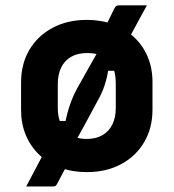

<svg xmlns="http://www.w3.org/2000/svg" viewBox="-20 -623 640 708"><path d="M521.6 -603.3Q509.2 -580.4 496.8 -557.8Q484.5 -535.3 473.4 -514.4Q462.2 -493.6 450.7 -473.2L465.3 -361.9H370.2L380.8 -382Q378.8 -353.6 370 -322.6Q361.3 -291.7 348.4 -266.9Q323.3 -220.1 297 -171.5Q270.6 -122.8 243.8 -76Q243.8 -69.7 244.3 -62.4Q244.8 -55.2 244.8 -48.1Q235.4 -29.2 225.1 -10Q214.7 9.1 205.7 26.3Q196.8 43.4 189.8 56.2Q186.6 61.5 184 63Q181.5 64.5 175.6 64.5Q171.5 64.5 157 64.5Q142.5 64.5 125.5 64.5Q108.5 64.5 94.6 64.5Q80.7 64.5 76.7 64.5Q85.6 47.7 98.3 23.6Q110.9 -0.4 123.2 -23.6Q135.5 -46.8 142.6 -60.1L168.9 -176.9H226.6L218.7 -159.4Q222.3 -182.1 228.6 -205.9Q234.8 -229.7 244.2 -253.7Q253.5 -277.7 265.2 -298.4Q290.6 -343.3 314.7 -386.4Q338.8 -429.5 361.6 -469.2Q359.3 -474.1 356.9 -479.4Q354.5 -484.7 352 -489.5Q364.3 -515.5 376.1 -539.4Q387.8 -563.2 398.3 -584.9Q404.1 -597.5 408 -600.4Q412 -603.3 420 -603.3Q427.7 -603.3 442 -603.3Q456.3 -603.3 472.8 -603.3Q489.2 -603.3 502.8 -603.3Q516.3 -603.3 521.6 -603.3ZM300 -549.7Q354.1 -549.7 398.3 -532.9Q442.5 -516.1 474.9 -485.5Q507.2 -455 524.8 -413.1Q542.3 -371.3 542.3 -320.3V-219Q542.3 -150.7 511.6 -98.7Q480.9 -46.7 426.4 -17.5Q371.8 11.7 300 11.7Q245.9 11.7 201.3 -5.1Q156.6 -21.9 124.7 -52.4Q92.8 -83 75.2 -124.8Q57.7 -166.7 57.7 -217.6V-319Q57.7 -387.4 88.4 -439.3Q119.1 -491.2 174.1 -520.5Q229 -549.7 300 -549.7ZM301.3 -427.4Q266.5 -427.4 242.5 -413.7Q218.5 -400 205.8 -374.4Q193.1 -348.8 193.1 -313V-224.6Q193.1 -197 200.9 -175.3Q208.7 -153.7 223 -138.5Q236.2 -125.2 255.6 -117.9Q275.1 -110.6 298.7 -110.6Q333.5 -110.6 357.5 -124.4Q381.6 -138.2 394.3 -163.9Q406.9 -189.6 406.9 -224.9V-313.3Q406.9 -343.8 400.1 -365.5Q393.2 -387.1 378.9 -401.5Q365.7 -414.6 346.2 -421Q326.8 -427.4 301.3 -427.4Z"/></svg>

Font: Recursive Sans Linear Light
Style: Regular
Weight: 300
Version: Version 1.085